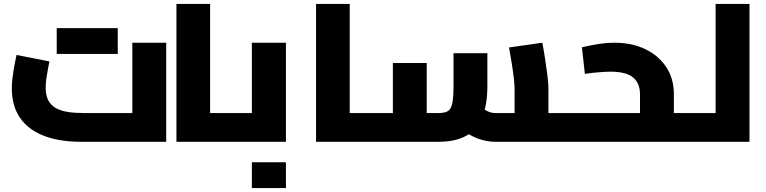

<svg xmlns="http://www.w3.org/2000/svg" viewBox="-20 -720 3892 975"><path d="M391 0Q279 0 200 -31.5Q121 -63 80.5 -123.5Q40 -184 40 -272Q40 -296 43 -321.5Q46 -347 50 -370.5Q54 -394 58 -412.5Q62 -431 64 -441L231 -408Q228 -393 223.5 -370Q219 -347 215.5 -322Q212 -297 212 -275Q212 -235 225.5 -210Q239 -185 264 -171Q289 -157 324 -151.5Q359 -146 402 -146H652V-503H824V0ZM268 -446V-577H441V-446ZM405 -446V-577H578V-446Z M1047 0V-146H1156V0ZM876 0V-700H1047V0ZM1156 0V-146Q1161 -146 1165 -141Q1169 -136 1171 -126.5Q1173 -117 1174.5 -103.5Q1176 -90 1176 -73Q1176 -56 1174.5 -42.5Q1173 -29 1171 -19.5Q1169 -10 1165 -5Q1161 0 1156 0Z M1156 0V-146H1366L1259 -57V-503H1432V0ZM1156 0Q1151 0 1147 -5Q1143 -10 1141 -19.5Q1139 -29 1137.5 -42.5Q1136 -56 1136 -73Q1136 -96 1138 -112Q1140 -128 1144.5 -137Q1149 -146 1156 -146ZM1259 235V104H1432V235Z M1756 0V-146H1865V0ZM1585 0V-700H1756V0ZM1865 0V-146Q1870 -146 1874 -141Q1878 -136 1880 -126.5Q1882 -117 1883.5 -103.5Q1885 -90 1885 -73Q1885 -56 1883.5 -42.5Q1882 -29 1880 -19.5Q1878 -10 1874 -5Q1870 0 1865 0Z M2765 0V-146H2868V0ZM2495 0Q2449 0 2403.5 -17.5Q2358 -35 2321 -68L2425 -175Q2442 -161 2459.5 -153.5Q2477 -146 2495 -146H2690L2593 -62V-273Q2593 -288 2589.5 -320Q2586 -352 2579.5 -393.5Q2573 -435 2565 -479L2734 -503Q2741 -467 2748 -421.5Q2755 -376 2760 -336Q2765 -296 2765 -273V0ZM1865 0V-146H2010L1975 -108V-400H2147V0ZM2147 0V-146H2207Q2238 -146 2254 -155.5Q2270 -165 2276.5 -194.5Q2283 -224 2283 -284V-450H2455V-284Q2455 -186 2428 -123Q2401 -60 2346.5 -30Q2292 0 2207 0ZM1865 0Q1860 0 1856 -5Q1852 -10 1850 -19.5Q1848 -29 1846.5 -42.5Q1845 -56 1845 -73Q1845 -96 1847 -112Q1849 -128 1853.5 -137Q1858 -146 1865 -146ZM2868 0V-146Q2873 -146 2877 -141Q2881 -136 2883 -126.5Q2885 -117 2886.5 -103.5Q2888 -90 2888 -73Q2888 -56 2886.5 -42.5Q2885 -29 2883 -19.5Q2881 -10 2877 -5Q2873 0 2868 0Z M3402 0V-146H3506V0ZM2868 0V-146H3290L3230 -100V-241Q3230 -297 3195 -326.5Q3160 -356 3080 -356Q3060 -356 3026 -353.5Q2992 -351 2950 -345L2935 -480Q2978 -490 3019.5 -496.5Q3061 -503 3102 -503Q3188 -503 3255.5 -471Q3323 -439 3362.5 -380.5Q3402 -322 3402 -241V0ZM2868 0Q2863 0 2859 -5Q2855 -10 2853 -19.5Q2851 -29 2849.5 -42.5Q2848 -56 2848 -73Q2848 -96 2850 -112Q2852 -128 2856.5 -137Q2861 -146 2868 -146ZM3506 0V-146Q3511 -146 3515 -141Q3519 -136 3521 -126.5Q3523 -117 3524.5 -103.5Q3526 -90 3526 -73Q3526 -56 3524.5 -42.5Q3523 -29 3521 -19.5Q3519 -10 3515 -5Q3511 0 3506 0Z M3614 0V-700H3786V0ZM3506 0V-146H3614V0ZM3506 0Q3501 0 3497 -5Q3493 -10 3491 -19.5Q3489 -29 3487.5 -42.5Q3486 -56 3486 -73Q3486 -96 3488 -112Q3490 -128 3494.5 -137Q3499 -146 3506 -146Z"/></svg>

Font: Cairo Play Black
Style: Regular
Weight: 900
Version: Version 3.119